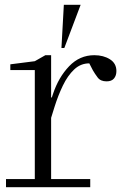

<svg xmlns="http://www.w3.org/2000/svg" viewBox="-20 -780 540 800"><path d="M356 -34V0H5V-34H125V-488H23V-512L125 -525L169 -550H193V-374H196L201 -389Q224 -458 268 -504Q312 -550 373 -550Q411 -550 438 -533Q465 -516 465 -484Q465 -465 455 -453Q445 -441 424 -441Q399 -441 387 -457Q375 -473 367 -487L352 -516Q316 -516 289 -490.5Q262 -465 242 -423.5Q222 -382 207 -334L193 -289V-34ZM236 -580 246 -760H316L248 -580Z"/></svg>

Font: Xanh Mono
Style: Regular
Weight: 400
Monospace: yes
Designer: Lam Bao, Duy Dao
Foundry: Yellow Type Foundry
Version: Version 3.101; ttfautohint (v1.8.3)